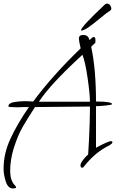

<svg xmlns="http://www.w3.org/2000/svg" viewBox="-21 -870 655 1076"><path d="M609 -72Q609 -66 593 -56Q512 -17 449 64Q445 70 440 70Q430 70 430 56Q430 45 445.5 25Q461 5 473 -4Q475 -33 477.5 -81Q480 -129 481.5 -178Q483 -227 483 -255Q483 -267 483 -273Q177 -270 175 -270Q129 -199 104.5 -156Q80 -113 58 -45.5Q36 22 36 88Q36 140 60 166Q69 175 69 180Q69 186 51 186Q24 186 11.5 147.5Q-1 109 -1 75Q-1 -9 37.5 -92.5Q76 -176 141 -270Q137 -270 131.5 -270Q126 -270 121 -270Q116 -270 109.5 -270Q103 -270 97.5 -269.5Q92 -269 86 -269Q80 -269 74 -269Q52 -269 39 -270Q26 -271 26 -274Q26 -283 34 -289Q42 -295 56.5 -297.5Q71 -300 85.5 -301.5Q100 -303 117 -303Q128 -303 139 -302.5Q150 -302 157.5 -301.5Q165 -301 165 -301Q274 -448 431 -599Q421 -642 421 -654Q421 -674 445 -674Q475 -674 480 -645Q498 -663 504 -663Q514 -663 514 -644Q514 -641 513.5 -636.5Q513 -632 513 -630Q510 -627 502 -620Q494 -613 490 -608Q517 -483 517 -301Q518 -301 520.5 -301Q523 -301 524 -301Q601 -301 608 -287Q606 -282 570.5 -278.5Q535 -275 517 -275V-42Q586 -79 600 -79Q609 -79 609 -72ZM483 -300Q483 -343 470 -432.5Q457 -522 441 -563Q262 -399 197 -300ZM597 -811Q575 -797 541.5 -769Q508 -741 482 -722Q456 -703 439 -699H436Q433 -699 433 -701Q433 -719 567 -845Q573 -850 579 -850Q582 -850 586 -848.5Q590 -847 593 -844Q596 -841 598 -837.5Q600 -834 601.5 -830Q603 -826 603 -822.5Q603 -819 601.5 -816Q600 -813 597 -811Z"/></svg>

Font: Bilbo Swash Caps
Style: Regular
Weight: 400
Designer: Robert E. Leuschke
Foundry: Robert E. Leuschke
Version: Version 1.002